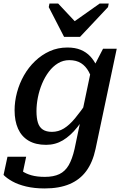

<svg xmlns="http://www.w3.org/2000/svg" viewBox="-40 -815 699 1079"><path d="M320 -608H410L567 -775L571 -795H520L353 -677L408 -666L287 -795H238L234 -775ZM379 22 472 -422 479 -425 539 -541H616L497 22Q481 97 445 146Q409 195 351 219.5Q293 244 211 244Q153 244 107 233Q61 222 29 204Q-3 186 -20 168L2 66H107L81 189Q69 187 61 178Q53 169 49.5 156.5Q46 144 46 132.5Q46 121 50 114Q63 131 84 146Q105 161 136.5 170Q168 179 212 179Q261 179 293.5 163.5Q326 148 346 113.5Q366 79 379 22ZM525 -378 484 -342Q475 -382 458.5 -412.5Q442 -443 415.5 -460Q389 -477 349 -477Q315 -477 286 -459.5Q257 -442 234.5 -412Q212 -382 196.5 -345Q181 -308 173 -268Q165 -228 165 -190Q165 -152 173 -126Q181 -100 200.5 -87Q220 -74 252 -74Q288 -74 319 -93Q350 -112 381.5 -150Q413 -188 450 -242L468 -210Q432 -147 394 -99.5Q356 -52 313.5 -26.5Q271 -1 219 -1Q160 -1 120.5 -24.5Q81 -48 61.5 -91.5Q42 -135 42 -195Q42 -245 55.5 -295.5Q69 -346 94.5 -391Q120 -436 157 -471.5Q194 -507 239.5 -527.5Q285 -548 339 -548Q382 -548 413.5 -535Q445 -522 467 -498.5Q489 -475 503 -444.5Q517 -414 525 -378Z"/></svg>

Font: Roboto Serif Medium
Style: Italic
Weight: 500
Italic angle: -10°
Designer: Greg Gazdowicz
Foundry: Commercial Type
Version: Version 1.008